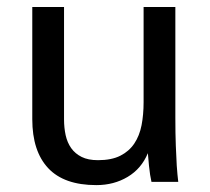

<svg xmlns="http://www.w3.org/2000/svg" viewBox="-20 -520 600 549"><path d="M413.1 0Q411.1 -8.3 409.2 -20.5Q407.7 -30.8 406 -46.1Q404.3 -61.5 402.8 -82Q384.3 -37.6 345 -14.2Q305.7 9.3 255.4 9.3Q163.1 9.3 117.7 -39.3Q72.3 -87.9 72.3 -179.2V-500H163.1V-178.7Q163.1 -154.8 167.7 -133.5Q172.4 -112.3 183.6 -96.4Q194.8 -80.6 213.4 -71.3Q231.9 -62 260.3 -62Q298.8 -62 324 -74.7Q349.1 -87.4 364 -109.6Q378.9 -131.8 384.8 -162.1Q390.6 -192.4 390.6 -227.5V-500H481.4V-183.6Q481.4 -137.7 482.7 -103.8Q483.9 -69.8 485.4 -46.4Q487.3 -19.5 489.7 0Z"/></svg>

Font: Shanti
Style: Regular
Weight: 400
Designer: vernon adams
Foundry: vernon adams
Version: Version 1.000